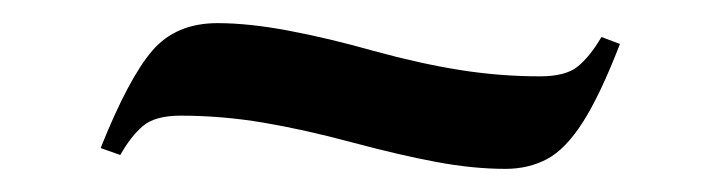

<svg xmlns="http://www.w3.org/2000/svg" viewBox="-20 -387 624 166"><path d="M84 -253 67 -259Q91 -319 111.5 -343Q132 -367 168 -367Q195 -367 229.5 -360.5Q264 -354 303 -343Q343 -332 377.5 -326.5Q412 -321 447 -321Q469 -321 479.5 -329.5Q490 -338 500 -355L516 -349Q499 -305 484 -281.5Q469 -258 453 -249.5Q437 -241 417 -241Q389 -241 357 -247Q325 -253 284 -264Q243 -275 207.5 -281Q172 -287 136 -287Q114 -287 103.5 -278Q93 -269 84 -253Z"/></svg>

Font: Literata 72pt Medium
Style: Regular
Weight: 500
Designer: Latin by Veronika Burian and Jose Scaglione. Greek by Irene Vlachou. Cyrillic by Vera Evstafieva.
Foundry: TypeTogether
Version: Version 3.002